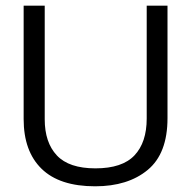

<svg xmlns="http://www.w3.org/2000/svg" viewBox="-20 -643 665 674"><path d="M314 11Q189 11 126 -50.5Q63 -112 63 -225V-623H137V-224Q137 -143 179.5 -97.5Q222 -52 315 -52Q409 -52 452 -97.5Q495 -143 495 -227V-623H568V-228Q568 -104 498.5 -46.5Q429 11 314 11Z"/></svg>

Font: Inconsolata Expanded
Style: Regular
Weight: 400
Width: 7
Monospace: yes
Designer: Raph Levien, Cyreal, Brenton Simpson
Foundry: Raph Levien, Cyreal, Google
Version: Version 3.100; ttfautohint (v1.8.4.7-5d5b)